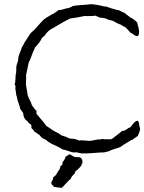

<svg xmlns="http://www.w3.org/2000/svg" viewBox="-20 -726 692 921"><path d="M190 -632 198 -638Q203 -642 219 -651Q221 -653 229 -657Q237 -661 239 -662Q249 -668 261 -678Q271 -677 285 -682Q299 -687 308 -687Q322 -692 329 -697Q343 -700 373.5 -702Q404 -704 416 -706Q442 -704 453 -701Q459 -701 469.5 -697.5Q480 -694 488 -695Q493 -693 516 -685.5Q539 -678 553 -676Q563 -669 578 -664Q583 -659 593.5 -651.5Q604 -644 608 -640Q612 -640 614.5 -638Q617 -636 620 -633.5Q623 -631 625 -630Q632 -626 638 -618Q639 -613 642 -601.5Q645 -590 646 -585Q650 -561 641 -553Q631 -552 621 -560Q611 -568 606 -569Q602 -574 593.5 -583Q585 -592 581 -596Q575 -597 559 -608Q550 -610 536 -618Q522 -626 518 -627Q500 -630 485 -638Q481 -638 472.5 -640Q464 -642 458 -641Q456 -644 449 -646Q442 -648 439 -651Q430 -649 409.5 -649Q389 -649 384 -649Q353 -642 316 -637Q301 -630 285 -621Q269 -612 250 -600.5Q231 -589 220 -583Q215 -580 208.5 -573Q202 -566 200 -564Q198 -558 190 -551.5Q182 -545 181 -544Q176 -532 167 -520L162 -515Q161 -514 157 -508Q153 -502 149 -500L137 -473Q136 -471 129.5 -453Q123 -435 118 -427Q116 -415 111 -394Q106 -373 105 -366Q106 -358 105 -342.5Q104 -327 105 -317Q107 -303 113 -269Q115 -261 122.5 -247Q130 -233 132 -224Q133 -220 137.5 -215Q142 -210 143 -208Q147 -200 155 -195V-180Q160 -173 177 -154Q194 -135 201 -123L237 -99Q270 -82 274 -77Q299 -70 315 -61Q338 -62 359 -52Q369 -54 387 -52Q405 -50 412 -50Q420 -51 433.5 -54Q447 -57 450 -57H461Q463 -57 465.5 -58.5Q468 -60 469 -60Q470 -60 473.5 -59Q477 -58 479 -58H512Q519 -60 527.5 -67.5Q536 -75 540 -77Q544 -81 553 -87.5Q562 -94 565 -98Q576 -97 587 -105.5Q598 -114 605 -115Q607 -117 617.5 -131Q628 -145 639 -147Q646 -145 647.5 -130Q649 -115 652 -112Q653 -100 641 -74Q625 -62 620 -60L616 -55Q614 -54 612 -54Q610 -54 609 -54L598 -47Q567 -29 556 -20Q510 -6 501 0Q498 0 479 5Q462 5 426.5 8Q391 11 373 10Q369 10 361.5 8Q354 6 349 5Q346 4 339.5 5Q333 6 330 5Q324 4 307 -2Q290 -8 280 -9Q275 -13 268 -17Q261 -21 252 -25Q243 -29 239 -31Q227 -35 219 -42Q214 -43 208 -48.5Q202 -54 201 -55Q199 -57 193 -58.5Q187 -60 185 -63Q180 -65 175 -71.5Q170 -78 168 -80Q163 -82 155.5 -88Q148 -94 143 -96Q143 -101 138 -105Q133 -109 132 -110Q131 -111 130.5 -114Q130 -117 130.5 -120Q131 -123 130 -126Q129 -129 122 -133Q115 -137 114 -142Q101 -153 99 -156Q92 -169 91 -184Q89 -188 84 -194Q79 -200 77 -203Q76 -213 69 -231Q62 -249 61 -262Q59 -265 58 -270Q57 -275 56.5 -282Q56 -289 55 -292Q53 -296 54 -307.5Q55 -319 50 -320Q53 -327 54 -345Q55 -363 55 -366Q58 -374 58 -390.5Q58 -407 59 -411Q60 -416 62.5 -423Q65 -430 66 -432L69 -455Q71 -463 77 -477Q83 -491 85 -500Q89 -504 94.5 -516Q100 -528 105 -533Q107 -537 111.5 -543.5Q116 -550 119.5 -555.5Q123 -561 126 -566Q144 -582 152 -591Q153 -592 167 -608Q181 -624 190 -632ZM343 94Q339 102 338 107Q321 122 319 132Q311 138 297.5 153Q284 168 276 175Q270 175 256 173Q240 170 239 170Q236 168 231 162Q226 156 226 152Q226 146 231 139Q236 132 235 124Q245 120 253.5 104.5Q262 89 267 85Q266 82 268 79.5Q270 77 269 74Q270 71 274.5 67.5Q279 64 280 63Q279 54 280 52Q293 37 294 26Q312 14 313 14Q318 15 325.5 20Q333 25 335 26Q348 29 360 28Q371 30 374.5 42.5Q378 55 371 64Q373 67 360 80Q347 93 343 94Z"/></svg>

Font: FuturaRenner Light
Style: Regular
Weight: 300
Designer: BSozoo
Foundry: BSozoo
Version: Version 1.001;PS 001.001;hotconv 1.0.70;makeotf.lib2.5.58329